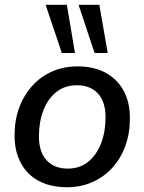

<svg xmlns="http://www.w3.org/2000/svg" viewBox="-20 -775 605 804"><path d="M261 9Q192 9 143 -17Q94 -43 67.5 -92Q41 -141 41 -208Q41 -272 60.5 -324.5Q80 -377 115.5 -416Q151 -455 199 -476Q247 -497 304 -497Q373 -497 422 -470.5Q471 -444 497.5 -395.5Q524 -347 524 -280Q524 -216 504.5 -163Q485 -110 449.5 -71.5Q414 -33 366 -12Q318 9 261 9ZM263 -69Q315 -69 350 -98Q385 -127 403.5 -175.5Q422 -224 422 -283Q422 -349 390 -383.5Q358 -418 302 -418Q251 -418 215.5 -389.5Q180 -361 161.5 -312.5Q143 -264 143 -204Q143 -139 175 -104Q207 -69 263 -69ZM376 -553 309 -755H396L431 -553ZM239 -553 171 -755H260L294 -553Z"/></svg>

Font: Nunito Sans 12pt ExtraLight 12pt SemiBold
Style: Italic
Weight: 600
Italic angle: -9°
Version: Version 3.101;gftools[0.9.27]